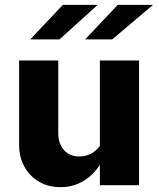

<svg xmlns="http://www.w3.org/2000/svg" viewBox="-20 -766 658 794"><path d="M230 8Q180 8 141.5 -14.5Q103 -37 81 -76.5Q59 -116 59 -168V-516H221V-215Q221 -172 244.5 -145.5Q268 -119 307 -119Q333 -119 354.5 -129.5Q376 -140 393 -162V-516H555V0H393V-84Q363 -39 321.5 -15.5Q280 8 230 8ZM105 -603 240 -746H384L226 -603ZM332 -603 467 -746H613L444 -603Z"/></svg>

Font: Red Hat Text
Style: Bold
Weight: 700
Designer: Pentagram, MCKL
Foundry: MCKL
Version: Version 1.030